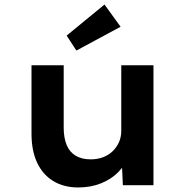

<svg xmlns="http://www.w3.org/2000/svg" viewBox="-20 -817 820 847"><path d="M325 10Q262 10 215.5 -18Q169 -46 144 -99Q119 -152 119 -227V-529H261V-254Q261 -209 274 -177.5Q287 -146 314 -130Q341 -114 380 -114Q409 -114 433.5 -123Q458 -132 476 -149Q494 -166 504.5 -189Q515 -212 515 -240V-529H657V0H522L517 -109L543 -121Q531 -87 500.5 -56.5Q470 -26 425 -8Q380 10 325 10ZM317 -594 274 -660 441 -797 512 -699Z"/></svg>

Font: Lexend Exa SemiBold
Style: Regular
Weight: 600
Designer: Bonnie Shaver-Troup, Thomas Jockin
Foundry: Lexend
Version: Version 1.007